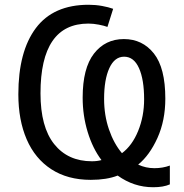

<svg xmlns="http://www.w3.org/2000/svg" viewBox="-20 -745 772 806"><path d="M560 -54Q592 -39 628 -39Q663 -39 693 -50V29Q666 41 623 41Q542 41 474 -8Q428 10 361 10Q264 10 195.5 -34.5Q127 -79 92 -160Q57 -241 57 -349Q57 -529 130.5 -627Q204 -725 352 -725Q381 -725 408.5 -720Q436 -715 455 -708L431 -632Q418 -637 395 -641.5Q372 -646 351 -646Q150 -646 150 -353Q150 -212 207.5 -140Q265 -68 366 -68Q388 -68 406 -73Q369 -122 348 -191Q327 -260 327 -335Q327 -459 374.5 -520Q422 -581 500 -581Q578 -581 626 -520.5Q674 -460 674 -331Q674 -239 641 -166Q608 -93 560 -54ZM501 -507Q461 -507 439 -459Q417 -411 417 -330Q417 -261 437.5 -201.5Q458 -142 492 -102Q535 -134 560 -195.5Q585 -257 585 -328Q585 -411 563.5 -459Q542 -507 501 -507Z"/></svg>

Font: Noto Sans Display
Style: Regular
Weight: 400
Designer: Monotype Design team
Foundry: Monotype Imaging Inc.
Version: Version 1.000